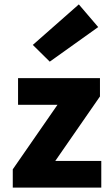

<svg xmlns="http://www.w3.org/2000/svg" viewBox="-20 -852 505 872"><path d="M38 0H440V-121H231L434 -414V-497H62V-376H241L38 -83ZM206 -572 426 -729 338 -832 129 -648Z"/></svg>

Font: DAIFUKU Sans
Style: Bold
Weight: 700
Designer: Original font ‘Source Han Sans JP’ : Paul D. Hunt
Foundry: Daifuku
Version: Version 1.000